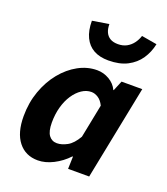

<svg xmlns="http://www.w3.org/2000/svg" viewBox="-138 -840 828 950"><g transform="rotate(20 276.0 -365.5)"><path d="M171 12Q106 12 68.5 -35.5Q31 -83 31 -170Q31 -241 53 -302.5Q75 -364 112.5 -410Q150 -456 197.5 -482Q245 -508 296 -508Q330 -508 360 -490.5Q390 -473 404 -443H406L428 -496H537L438 0H327L329 -65H326Q293 -30 251.5 -9Q210 12 171 12ZM231 -100Q256 -100 284.5 -115.5Q313 -131 337 -173L372 -349Q360 -374 342 -385.5Q324 -397 306 -397Q280 -397 256 -381Q232 -365 213 -336.5Q194 -308 183.5 -270Q173 -232 173 -188Q173 -142 188.5 -121Q204 -100 231 -100ZM330 -572Q284 -572 252.5 -589.5Q221 -607 204 -642Q187 -677 187 -729L274 -743Q274 -718 282 -700.5Q290 -683 306 -673.5Q322 -664 347 -664Q373 -664 392.5 -674.5Q412 -685 425.5 -703Q439 -721 446 -743L527 -729Q518 -685 494 -649.5Q470 -614 429.5 -593Q389 -572 330 -572Z"/></g></svg>

Font: Source Sans 3
Style: Bold Italic
Weight: 700
Italic angle: -11°
Designer: Paul D. Hunt
Foundry: Adobe
Version: Version 3.052;hotconv 1.1.0;makeotfexe 2.6.0